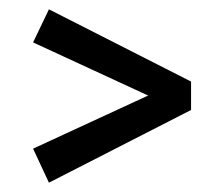

<svg xmlns="http://www.w3.org/2000/svg" viewBox="-20 -447 475 412"><path d="M85 -55 51 -128 313 -249V-235L51 -356L85 -427L390 -272V-211Z"/></svg>

Font: Rasa SemiBold
Style: Regular
Weight: 600
Designer: Anna Giedrys (Yrsa+Rasa design), David Brezina (Yrsa art-direction, Rasa art-direction, design)
Foundry: Rosetta Type Foundry
Version: Version 2.004